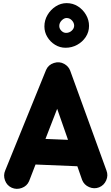

<svg xmlns="http://www.w3.org/2000/svg" viewBox="-20 -1127 712 1235"><path d="M55.7 80.6Q24.4 66.4 12.2 33.4Q0 0.5 13.7 -30.8L276.4 -677.2Q291 -710.4 326.7 -721.9Q362.3 -733.4 393.6 -715.8Q420.9 -700.2 431.2 -673.3L664.6 -30.8Q677.2 1 663.1 33.2Q648.9 65.4 617.2 78.1Q585.4 90.3 553.2 76.4Q521 62.5 508.3 30.8L477.5 -57.6L208.5 -68.8L167 38.6Q153.3 69.8 120.1 82Q86.9 94.2 55.7 80.6ZM347.7 -427.2 272.5 -233.4 417.5 -227.5ZM552.7 -960.4Q552.7 -921.4 531.7 -889.4Q510.7 -857.4 476.3 -838.6Q441.9 -819.8 401.9 -819.8Q365.2 -819.8 334.2 -838.9Q303.2 -857.9 284.4 -889.2Q265.6 -920.4 265.6 -957Q265.6 -996.6 285.6 -1030.8Q305.7 -1064.9 338.4 -1085.9Q371.1 -1106.9 408.7 -1106.9Q449.2 -1106.9 481.7 -1085.9Q514.2 -1064.9 533.4 -1031.5Q552.7 -998 552.7 -960.4ZM457 -961.9Q457 -980.5 442.6 -995.8Q428.2 -1011.2 408.7 -1011.2Q392.1 -1011.2 376.7 -995.6Q361.3 -980 361.3 -960Q361.3 -942.4 374.8 -929Q388.2 -915.5 404.8 -915.5Q426.3 -915.5 441.7 -929.9Q457 -944.3 457 -961.9Z"/></svg>

Font: Mikhak-DS2-FD Black
Style: Regular
Weight: 900
Designer: Amin Abedi
Version: Version 3.2